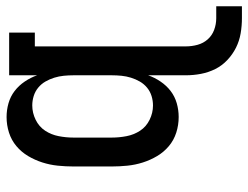

<svg xmlns="http://www.w3.org/2000/svg" viewBox="-108 -460 773 598"><g transform="rotate(-90 279.0 -161.5)"><path d="M521 205Q497 205 473.5 201Q450 197 429 186.5Q408 176 390.5 159.5Q373 143 362.5 122Q352 101 347.5 77.5Q343 54 343 30V-87Q336 -67 323.5 -48.5Q311 -30 294 -17Q277 -4 256 2Q235 8 213 8Q188 8 164.5 0.5Q141 -7 122.5 -22.5Q104 -38 91.5 -59Q79 -80 71.5 -103.5Q64 -127 61.5 -151.5Q59 -176 59 -200V-320Q59 -344 61.5 -368.5Q64 -393 71.5 -416.5Q79 -440 91.5 -461Q104 -482 122.5 -497.5Q141 -513 164.5 -520.5Q188 -528 213 -528Q235 -528 256 -522Q277 -516 294 -503Q311 -490 323.5 -471.5Q336 -453 343 -433V-520H476V-440H433V30Q433 49 438 67Q443 85 455 98.5Q467 112 484.5 118.5Q502 125 521 125H558V205ZM249 -72Q264 -72 278.5 -76.5Q293 -81 304.5 -90.5Q316 -100 323.5 -113Q331 -126 335.5 -140.5Q340 -155 341.5 -170Q343 -185 343 -200V-320Q343 -335 341.5 -350Q340 -365 335.5 -379.5Q331 -394 323.5 -407Q316 -420 304.5 -429.5Q293 -439 278.5 -443.5Q264 -448 249 -448Q226 -448 204.5 -437.5Q183 -427 170.5 -408Q158 -389 153.5 -366Q149 -343 149 -320V-200Q149 -177 153.5 -154Q158 -131 170.5 -112Q183 -93 204.5 -82.5Q226 -72 249 -72Z"/></g></svg>

Font: Iosevka Curly Slab Medium
Style: Regular
Weight: 500
Monospace: yes
Designer: Belleve Invis
Foundry: Belleve Invis
Version: Version 22.1.2; ttfautohint (v1.8.4)